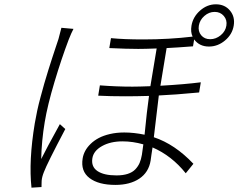

<svg xmlns="http://www.w3.org/2000/svg" viewBox="-20 -835 1106 891"><path d="M264.9 -706 321 -701Q311.4 -683.2 298.7 -650.9Q265.3 -563.2 232.8 -454.5Q200.3 -345.9 187.5 -268.1Q172.9 -181.1 171.2 -96.9Q194.2 -143.8 257.8 -258.9L283 -236.2Q198.2 -75.3 183.9 -36.9Q174.7 -14.2 173.3 3.9Q173.3 7.8 172.9 18.3Q172.6 28.8 172.6 33L126.1 35.9Q112.6 -89.1 141.3 -262.1Q146 -290.1 152.7 -321.4Q159.4 -352.6 168.7 -386.4Q177.9 -420.1 185.5 -447.4Q193.2 -474.8 204.4 -510.1Q215.6 -545.5 221.6 -564.1Q227.6 -582.7 238.5 -615.4Q249.3 -648.1 251.4 -654.1Q255.7 -668 264.9 -706ZM638.5 -116.8Q641.7 -136.4 645.2 -165.1Q595.9 -179 548.7 -179Q492.5 -179 453.5 -157.1Q414.4 -135.3 408.7 -100.9Q402.3 -61.4 432.2 -41.2Q462 -21 520.6 -21Q550.8 -21 572.6 -28.1Q594.5 -35.2 607.6 -48.8Q620.7 -62.5 627.8 -78.8Q634.9 -95.2 638.5 -116.8ZM955.3 -653.1Q981.9 -653.1 1004.1 -671.3Q1026.3 -689.6 1030.5 -715.9Q1034.8 -742.2 1018.6 -761Q1002.5 -779.8 976.2 -779.8Q949.9 -779.8 928.4 -761Q907 -742.2 902.7 -715.9Q898.4 -689.6 913.7 -671.3Q929 -653.1 955.3 -653.1ZM881 -652 875.7 -620Q798.7 -614 753.2 -611.9L724.4 -437.1Q836.6 -443.5 911.9 -453.1L904.1 -405.9Q787.3 -394.9 717 -392Q712.4 -356.5 693.9 -198.2Q791.9 -165.5 877.5 -74.9L842 -30.9Q777 -112.2 687.9 -150.9Q685.4 -136.4 682.5 -115.2Q679.7 -94.1 679 -89.8Q670.1 -35.2 626.6 -6Q583.1 23.1 515.3 23.1Q437.1 23.1 395.4 -8.7Q353.7 -40.5 363.6 -100.1Q366.5 -117.9 375.4 -134.6Q384.2 -151.3 400.4 -167.1Q416.5 -182.9 438.2 -194.4Q459.9 -206 490.4 -213.1Q521 -220.2 556.5 -220.2Q601.2 -220.2 650.9 -209.9Q661.6 -320.7 671.5 -389.9Q611.2 -388.1 562.1 -388.1Q490.1 -388.1 435.7 -391L443.5 -438.9Q519.9 -432.9 594.8 -432.9Q623.9 -432.9 677.9 -435L707 -610.1Q650.9 -608 621.8 -608Q569.2 -608 487.2 -611.9L495 -658Q555.8 -652 644.9 -652Q764.2 -652 873.9 -665.1Q863.6 -685.7 868.6 -715.9Q875.7 -757.1 908.6 -786Q941.4 -815 981.9 -815Q1023.1 -815 1047.2 -786Q1071.4 -757.1 1064.6 -715.9Q1057.9 -675.4 1024.3 -647.2Q990.8 -619 949.6 -619Q905.5 -619 881 -652Z"/></svg>

Font: Karasuma Gothic
Style: Light Italic
Weight: 300
Italic angle: 9.39998°
Designer: Rasmus Andersson / Ryoko Nishizuka
Foundry: rsms
Version: Version 1.00